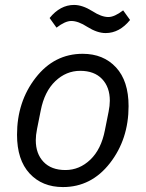

<svg xmlns="http://www.w3.org/2000/svg" viewBox="-20 -746 590 778"><path d="M408 -612Q374 -612 334 -637Q297 -661 269 -661Q244 -661 209 -634L181 -673Q224 -726 280 -726Q314 -726 354 -701Q391 -677 419 -677Q444 -677 479 -704L507 -665Q464 -612 408 -612ZM235 12Q151 12 100 -43Q49 -98 49 -200Q49 -334 124.5 -431Q200 -528 315 -528Q399 -528 450 -473Q501 -418 501 -316Q501 -182 425.5 -85Q350 12 235 12ZM405 -218 420 -293Q425 -318 425 -338Q425 -393 393.5 -426Q362 -459 305 -459Q248 -459 204 -417Q160 -375 145 -298L130 -223Q125 -198 125 -178Q125 -123 156.5 -90Q188 -57 245 -57Q302 -57 346 -99Q390 -141 405 -218Z"/></svg>

Font: Aneliza
Style: Italic
Weight: 400
Italic angle: -11.31°
Designer: Mike Abbink, Paul van der Laan, Pieter van Rosmalen
Foundry: Bold Monday
Version: Version 3.0